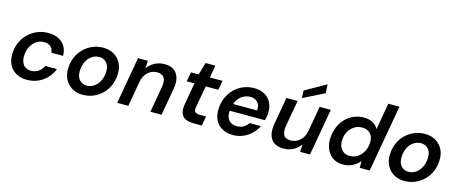

<svg xmlns="http://www.w3.org/2000/svg" viewBox="-44 -1366 4754 1994"><g transform="rotate(15 2333.5 -369.5)"><path d="M261 12Q194 12 144.5 -16.5Q95 -45 69.5 -96.5Q44 -148 47 -215Q50 -280 74 -334.5Q98 -389 140 -429.5Q182 -470 236 -493Q290 -516 353 -516Q448 -516 504.5 -465.5Q561 -415 562 -326H436Q434 -368 406 -390.5Q378 -413 335 -413Q291 -413 254.5 -389Q218 -365 195.5 -322.5Q173 -280 171 -225Q169 -194 176 -168.5Q183 -143 197 -125.5Q211 -108 232 -99Q253 -90 278 -90Q308 -90 333.5 -100Q359 -110 379 -130Q399 -150 410 -177H536Q515 -121 474.5 -78Q434 -35 379 -11.5Q324 12 261 12Z M861 12Q794 12 744.5 -18Q695 -48 669 -101Q643 -154 647 -222Q650 -285 673.5 -338.5Q697 -392 737.5 -431.5Q778 -471 831 -493.5Q884 -516 945 -516Q1012 -516 1061.5 -486.5Q1111 -457 1137.5 -404.5Q1164 -352 1160 -283Q1157 -220 1133.5 -166Q1110 -112 1069 -72.5Q1028 -33 975.5 -10.5Q923 12 861 12ZM877 -91Q921 -91 956 -115Q991 -139 1013 -181Q1035 -223 1037 -278Q1040 -322 1026 -351.5Q1012 -381 987 -396.5Q962 -412 930 -412Q887 -412 851.5 -388.5Q816 -365 794.5 -322.5Q773 -280 771 -225Q768 -183 781.5 -153Q795 -123 820.5 -107Q846 -91 877 -91Z M1231 0 1320 -504H1426L1421 -422Q1452 -465 1499 -490.5Q1546 -516 1604 -516Q1668 -516 1706 -488.5Q1744 -461 1758 -411.5Q1772 -362 1760 -294L1708 0H1588L1638 -283Q1648 -345 1627.5 -379.5Q1607 -414 1550 -414Q1515 -414 1483.5 -397.5Q1452 -381 1430 -349.5Q1408 -318 1399 -273L1351 0Z M2053 0Q1997 0 1962 -18Q1927 -36 1915 -74Q1903 -112 1913 -170L1954 -403H1871L1889 -504H1972L2010 -637H2116L2092 -504H2229L2211 -403H2075L2033 -169Q2026 -131 2041 -116.5Q2056 -102 2091 -102H2159L2141 0Z M2475 12Q2408 12 2359 -16Q2310 -44 2285.5 -95Q2261 -146 2264 -214Q2267 -277 2290 -331.5Q2313 -386 2353.5 -427.5Q2394 -469 2448.5 -492.5Q2503 -516 2568 -516Q2636 -516 2683 -488Q2730 -460 2753 -412.5Q2776 -365 2773 -304Q2773 -284 2769 -262.5Q2765 -241 2760 -223H2350L2364 -300H2655Q2659 -338 2646.5 -364Q2634 -390 2609.5 -404Q2585 -418 2552 -418Q2515 -418 2481 -401Q2447 -384 2422.5 -350.5Q2398 -317 2389 -266L2384 -237Q2376 -193 2386.5 -159Q2397 -125 2424 -106Q2451 -87 2492 -87Q2534 -87 2564.5 -105Q2595 -123 2613 -153H2735Q2713 -106 2674.5 -68.5Q2636 -31 2585.5 -9.5Q2535 12 2475 12Z M3020 12Q2956 12 2917.5 -15.5Q2879 -43 2866 -93Q2853 -143 2864 -210L2916 -504H3036L2986 -221Q2976 -158 2995 -123.5Q3014 -89 3072 -89Q3108 -89 3139.5 -106Q3171 -123 3193.5 -154.5Q3216 -186 3225 -231L3273 -504H3393L3304 0H3198L3202 -82Q3173 -39 3125.5 -13.5Q3078 12 3020 12ZM3071 -544 3068 -625 3292 -751 3297 -657Z M3659 12Q3596 12 3551 -18.5Q3506 -49 3483 -102Q3460 -155 3464 -221Q3467 -284 3489.5 -338Q3512 -392 3550 -432Q3588 -472 3638.5 -494Q3689 -516 3746 -516Q3807 -516 3845.5 -493Q3884 -470 3903 -434L3953 -720H4073L3946 0H3839V-73Q3821 -51 3795 -31.5Q3769 -12 3735.5 0Q3702 12 3659 12ZM3705 -92Q3752 -92 3789.5 -117Q3827 -142 3849.5 -184Q3872 -226 3875 -277Q3877 -318 3863.5 -348Q3850 -378 3822.5 -394.5Q3795 -411 3756 -411Q3710 -411 3673 -388Q3636 -365 3613 -324.5Q3590 -284 3588 -232Q3585 -192 3599 -160Q3613 -128 3640 -110Q3667 -92 3705 -92Z M4320 12Q4253 12 4203.5 -18Q4154 -48 4128 -101Q4102 -154 4106 -222Q4109 -285 4132.5 -338.5Q4156 -392 4196.5 -431.5Q4237 -471 4290 -493.5Q4343 -516 4404 -516Q4471 -516 4520.5 -486.5Q4570 -457 4596.5 -404.5Q4623 -352 4619 -283Q4616 -220 4592.5 -166Q4569 -112 4528 -72.5Q4487 -33 4434.5 -10.5Q4382 12 4320 12ZM4336 -91Q4380 -91 4415 -115Q4450 -139 4472 -181Q4494 -223 4496 -278Q4499 -322 4485 -351.5Q4471 -381 4446 -396.5Q4421 -412 4389 -412Q4346 -412 4310.5 -388.5Q4275 -365 4253.5 -322.5Q4232 -280 4230 -225Q4227 -183 4240.5 -153Q4254 -123 4279.5 -107Q4305 -91 4336 -91Z"/></g></svg>

Font: DM Sans SemiBold
Style: Italic
Weight: 600
Italic angle: -10°
Designer: Colophon Foundry, Jonny Pinhorn
Foundry: Colophon Foundry
Version: Version 4.004;gftools[0.9.30]